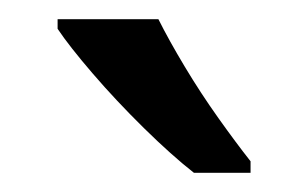

<svg xmlns="http://www.w3.org/2000/svg" viewBox="-20 -786 321 200"><path d="M145 -766Q156 -744 172.5 -716.5Q189 -689 207.5 -663Q226 -637 241 -618V-606H182Q159 -624 130 -652.5Q101 -681 76.5 -709.5Q52 -738 40 -756V-766Z"/></svg>

Font: Noto Sans Hebrew Droid
Style: Regular
Weight: 400
Designer: Monotype Design Team
Foundry: Monotype Imaging Inc.
Version: Version 1.100